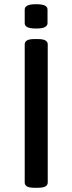

<svg xmlns="http://www.w3.org/2000/svg" viewBox="-20 -887 342 909"><path d="M143 2Q118 2 107.5 -4.5Q97 -11 97 -23V-677Q97 -689 107.5 -695.5Q118 -702 143 -702H159Q184 -702 195 -695.5Q206 -689 206 -677V-23Q206 -11 195 -4.5Q184 2 159 2ZM151 -752Q122 -752 109.5 -758.5Q97 -765 97 -777V-842Q97 -854 109.5 -860.5Q122 -867 151 -867Q181 -867 193 -860.5Q205 -854 205 -842V-777Q205 -766 193 -759Q181 -752 151 -752Z"/></svg>

Font: Asap Semi Expanded Medium
Style: Regular
Weight: 500
Width: 6
Designer: Pablo Cosgaya
Foundry: Omnibus-Type
Version: Version 3.001; ttfautohint (v1.8.4.7-5d5b)